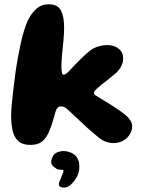

<svg xmlns="http://www.w3.org/2000/svg" viewBox="-20 -653 679 897"><path d="M122 24Q86 24 66.5 7Q47 -10 39.5 -40.5Q32 -71 32 -111.5Q32 -134 34.8 -164Q37.5 -194 41.8 -229.8Q46 -265.5 51 -304Q56.5 -344.5 63.2 -381.5Q70 -418.5 77 -450.8Q84 -483 92.2 -509.2Q100.5 -535.5 108.5 -554Q126 -591 150 -612Q174 -633 206.5 -633Q250 -633 264.8 -604Q279.5 -575 279.5 -525.5Q279.5 -511.5 278.8 -496Q278 -480.5 276.5 -464Q275 -447.5 273.2 -431.2Q271.5 -415 270 -399.2Q268.5 -383.5 267.8 -369.2Q267 -355 267 -342.5Q267 -326.5 269 -315.2Q271 -304 276.5 -304Q282.5 -304 289.8 -309Q297 -314 304.5 -323Q311 -330 320.5 -340Q330 -350 341.5 -361.8Q353 -373.5 364.8 -384.8Q376.5 -396 387.2 -405.5Q398 -415 406 -420.5Q422 -431 441.8 -436.8Q461.5 -442.5 480 -442.5Q513.5 -442.5 534.5 -425.5Q555.5 -408.5 555.5 -379.5Q555.5 -359.5 543.2 -338Q531 -316.5 505 -298Q484.5 -280.5 466.2 -266.8Q448 -253 433 -239Q419 -227 419 -219Q419 -214.5 423.2 -210.2Q427.5 -206 435.5 -202Q446.5 -195 463.8 -184.5Q481 -174 500.8 -161.8Q520.5 -149.5 539 -136.5Q557.5 -123.5 571 -111.5Q583 -100.5 590.2 -88.5Q597.5 -76.5 597.5 -62.5Q597.5 -42.5 586 -24.5Q574.5 -6.5 555 4.5Q535.5 15.5 510.5 15.5Q487.5 15.5 468.2 6.5Q449 -2.5 432 -18Q414.5 -32 394.2 -50Q374 -68 352.5 -88.8Q331 -109.5 310 -128.5Q298.5 -140 288 -148Q277.5 -156 266.5 -156Q255 -156 248.5 -149Q242 -142 239.5 -131.5Q230 -96.5 221.8 -71.2Q213.5 -46 205 -28.5Q190.5 -1 171.8 11.5Q153 24 122 24ZM276.5 223.5Q261 222 257.2 215.8Q253.5 209.5 255.5 201.5Q258.5 194 262.5 184Q266.5 174 270 165.5Q273.5 158 275.5 151.8Q277.5 145.5 276.5 143Q275.5 141 273 140.5Q270.5 140 265.5 140Q258 140 251.2 138.5Q244.5 137 240 132.5Q230.5 127.5 223.2 117.8Q216 108 221.5 90Q228 65 251.8 57Q275.5 49 297.5 55.5Q326 62.5 339.8 82.8Q353.5 103 350 137.5Q348 156 339 173.2Q330 190.5 318 202.5Q309.5 212.5 298.5 218.2Q287.5 224 276.5 223.5Z"/></svg>

Font: Gluten
Style: Bold
Weight: 700
Designer: Tyler Finck
Foundry: Etcetera Type Company
Version: Version 1.204